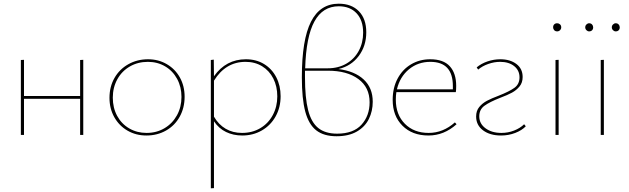

<svg xmlns="http://www.w3.org/2000/svg" viewBox="-20 -731 3405 1040"><path d="M431 -407V0H414V-196H110V0H93V-406L110 -407V-211H414V-406Z M573 -201Q573 -261 600 -308.5Q627 -356 675 -383Q723 -410 782 -410Q838 -410 883.5 -383.5Q929 -357 954.5 -311Q980 -265 980 -207Q980 -147 953.5 -99Q927 -51 879.5 -24Q832 3 773 3Q716 3 670.5 -23.5Q625 -50 599 -96.5Q573 -143 573 -201ZM963 -206Q963 -260 939.5 -303.5Q916 -347 874.5 -371.5Q833 -396 781 -396Q727 -396 683.5 -371Q640 -346 615.5 -301.5Q591 -257 591 -202Q591 -147 614.5 -103.5Q638 -60 680 -35.5Q722 -11 774 -11Q828 -11 871 -36.5Q914 -62 938.5 -106.5Q963 -151 963 -206Z M1500 -210Q1500 -149 1473 -100.5Q1446 -52 1398.5 -24.5Q1351 3 1292 3Q1244 3 1204.5 -16Q1165 -35 1139 -74V288L1122 289V-406L1138 -408L1139 -318Q1204 -410 1312 -410Q1368 -410 1410.5 -384Q1453 -358 1476.5 -312.5Q1500 -267 1500 -210ZM1482 -209Q1482 -263 1460.5 -305.5Q1439 -348 1400 -372Q1361 -396 1310 -396Q1202 -396 1139 -294V-99Q1164 -56 1202.5 -33.5Q1241 -11 1291 -11Q1346 -11 1389.5 -36.5Q1433 -62 1457.5 -107.5Q1482 -153 1482 -209Z M1999 -180Q1999 -129 1978 -86.5Q1957 -44 1913 -18.5Q1869 7 1803 7Q1734 7 1693 -25Q1652 -57 1633.5 -126.5Q1615 -196 1615 -312Q1615 -516 1664.5 -613.5Q1714 -711 1815 -711Q1884 -711 1924 -670Q1964 -629 1964 -556Q1964 -482 1923 -427.5Q1882 -373 1813 -357Q1901 -346 1950 -300.5Q1999 -255 1999 -180ZM1633 -361H1755Q1812 -361 1855.5 -386Q1899 -411 1923 -455Q1947 -499 1947 -554Q1947 -621 1911.5 -659Q1876 -697 1815 -697Q1728 -697 1683 -614.5Q1638 -532 1633 -361ZM1982 -177Q1982 -258 1921 -303Q1860 -348 1756 -348H1632V-313Q1632 -201 1649 -134.5Q1666 -68 1704 -37.5Q1742 -7 1806 -7Q1894 -7 1938 -55.5Q1982 -104 1982 -177Z M2453 -58Q2385 3 2301 3Q2213 3 2160 -50Q2107 -103 2107 -190Q2107 -255 2133.5 -305Q2160 -355 2206.5 -382.5Q2253 -410 2310 -410Q2382 -410 2416.5 -372Q2451 -334 2451 -266Q2451 -242 2449 -232H2127Q2124 -213 2124 -191Q2124 -110 2173 -60.5Q2222 -11 2302 -11Q2380 -11 2444 -68ZM2130 -247H2433V-265Q2433 -396 2311 -396Q2244 -396 2195 -355.5Q2146 -315 2130 -247Z M2559 -100Q2559 -131 2576 -151.5Q2593 -172 2617.5 -185Q2642 -198 2682 -213Q2738 -235 2766 -255Q2794 -275 2794 -312Q2794 -350 2765 -373Q2736 -396 2689 -396Q2657 -396 2624.5 -384.5Q2592 -373 2570 -354L2562 -366Q2587 -387 2621 -398.5Q2655 -410 2690 -410Q2743 -410 2777 -384.5Q2811 -359 2811 -314Q2811 -283 2794 -262.5Q2777 -242 2753 -229Q2729 -216 2689 -201Q2633 -179 2604.5 -158.5Q2576 -138 2576 -101Q2576 -61 2610 -36Q2644 -11 2696 -11Q2732 -11 2765 -24Q2798 -37 2819 -58L2828 -47Q2807 -25 2771 -11Q2735 3 2694 3Q2634 3 2596.5 -25Q2559 -53 2559 -100Z M2976 -583Q2976 -593 2982 -599Q2988 -605 2998 -605Q3007 -605 3013.5 -599Q3020 -593 3020 -583Q3020 -574 3013.5 -567.5Q3007 -561 2998 -561Q2988 -561 2982 -567.5Q2976 -574 2976 -583ZM2989 -406 3006 -407V0H2989Z M3150 -583Q3150 -592 3156.5 -598.5Q3163 -605 3171 -605Q3181 -605 3187 -598.5Q3193 -592 3193 -583Q3193 -573 3187 -567Q3181 -561 3171 -561Q3163 -561 3156.5 -567.5Q3150 -574 3150 -583ZM3294 -583Q3294 -592 3300.5 -598.5Q3307 -605 3315 -605Q3325 -605 3331 -598.5Q3337 -592 3337 -583Q3337 -573 3331 -567Q3325 -561 3315 -561Q3307 -561 3300.5 -567.5Q3294 -574 3294 -583ZM3234 -406 3251 -407V0H3234Z"/></svg>

Font: Ysabeau Infant Thin
Style: Regular
Weight: 200
Designer: Christian Thalmann (Catharsis Fonts)
Version: Version 0.003